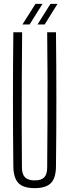

<svg xmlns="http://www.w3.org/2000/svg" viewBox="-20 -967 358 993"><path d="M159.5 6Q101 6 75.5 -20Q50 -46 49 -106Q47 -279.5 47 -453Q47 -626.5 49 -800H94.5Q93.5 -684.5 92.8 -567.2Q92 -450 92.2 -333.2Q92.5 -216.5 93.5 -100.5Q93.5 -65.5 109.5 -49.8Q125.5 -34 159.5 -34Q193.5 -34 208.8 -49.8Q224 -65.5 224 -100.5Q225 -216.5 225.5 -333.2Q226 -450 225.8 -567.2Q225.5 -684.5 224 -800H269.5Q271.5 -626.5 271.5 -453Q271.5 -279.5 269.5 -106Q269 -46 243.2 -20Q217.5 6 159.5 6ZM96 -840.5 163.5 -947H200L133 -840.5ZM174 -840.5 241 -947H277.5L211 -840.5Z"/></svg>

Font: Big Shoulders Display Thin Light
Style: Regular
Weight: 300
Version: Version 2.002